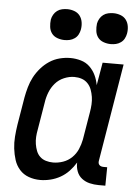

<svg xmlns="http://www.w3.org/2000/svg" viewBox="-53 -779 606 829"><g transform="rotate(5 250.0 -364.5)"><path d="M152 8Q126 8 102.5 -0.5Q79 -9 63 -27Q47 -45 39.5 -68.5Q32 -92 29 -117.5Q26 -143 28 -169Q30 -195 34 -221L54 -341Q58 -363 64.5 -386Q71 -409 82 -430Q93 -451 109.5 -470Q126 -489 146.5 -502.5Q167 -516 190.5 -522Q214 -528 237 -528Q260 -528 282.5 -521.5Q305 -515 321 -499.5Q337 -484 346.5 -464Q356 -444 360 -421L377 -520H468L398 -98Q397 -93 397.5 -88Q398 -83 401.5 -79Q405 -75 410 -73.5Q415 -72 420 -72H436L435 8H406Q386 8 367 3.5Q348 -1 333 -12.5Q318 -24 311 -42.5Q304 -61 305 -81Q293 -61 276.5 -43.5Q260 -26 239.5 -14.5Q219 -3 196.5 2.5Q174 8 152 8ZM201 -72Q223 -72 244.5 -79.5Q266 -87 282.5 -103Q299 -119 308 -140Q317 -161 321 -182L341 -302Q344 -319 345 -336Q346 -353 343.5 -369Q341 -385 335.5 -400Q330 -415 319 -426.5Q308 -438 293 -443Q278 -448 261 -448Q239 -448 216.5 -438.5Q194 -429 178.5 -411Q163 -393 154.5 -371Q146 -349 143 -327L123 -207Q120 -192 119 -176Q118 -160 120.5 -144.5Q123 -129 128.5 -115Q134 -101 144.5 -91Q155 -81 170 -76.5Q185 -72 201 -72ZM405 -603Q389 -603 373.5 -608.5Q358 -614 349 -626Q340 -638 338 -654Q336 -670 338 -686Q340 -697 346 -707.5Q352 -718 361.5 -725Q371 -732 382.5 -734.5Q394 -737 405 -737Q421 -737 436 -731.5Q451 -726 460 -714Q469 -702 471.5 -686Q474 -670 471 -654Q469 -643 463.5 -632.5Q458 -622 448 -615Q438 -608 427 -605.5Q416 -603 405 -603ZM205 -603Q189 -603 173.5 -608.5Q158 -614 149 -626Q140 -638 138 -654Q136 -670 138 -686Q140 -697 146 -707.5Q152 -718 161.5 -725Q171 -732 182.5 -734.5Q194 -737 205 -737Q221 -737 236 -731.5Q251 -726 260 -714Q269 -702 271.5 -686Q274 -670 271 -654Q269 -643 263.5 -632.5Q258 -622 248 -615Q238 -608 227 -605.5Q216 -603 205 -603Z"/></g></svg>

Font: Iosevka Curly Medium
Style: Italic
Weight: 500
Italic angle: -9°
Monospace: yes
Designer: Belleve Invis
Foundry: Belleve Invis
Version: Version 22.1.2; ttfautohint (v1.8.4)